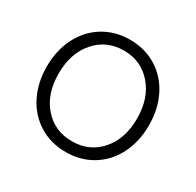

<svg xmlns="http://www.w3.org/2000/svg" viewBox="-155 -880 1081 1061"><g transform="rotate(30 386.0 -350.0)"><path d="M554.9 -37.6Q480.5 7.8 386.2 7.8Q292 7.8 217.5 -37.6Q143.1 -83 101.6 -164.8Q60.1 -246.6 60.1 -350.1Q60.1 -453.6 101.6 -535.4Q143.1 -617.2 217.5 -662.6Q292 -708 386.2 -708Q480.5 -708 554.9 -662.6Q629.4 -617.2 670.7 -535.4Q711.9 -453.6 711.9 -350.1Q711.9 -246.6 670.7 -164.8Q629.4 -83 554.9 -37.6ZM636.2 -349.1Q636.2 -478.5 566.4 -558.8Q496.6 -639.2 386.2 -639.2Q275.9 -639.2 206.1 -558.8Q136.2 -478.5 136.2 -349.1Q136.2 -220.2 205.8 -140.6Q275.4 -61 386.2 -61Q497.1 -61 566.7 -140.6Q636.2 -220.2 636.2 -349.1Z"/></g></svg>

Font: LT Superior
Style: Regular
Weight: 400
Designer: Daniel Lyons
Foundry: LyonsType
Version: Version 1.000